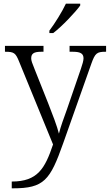

<svg xmlns="http://www.w3.org/2000/svg" viewBox="-20 -786 598 1046"><path d="M249 -619V-606H270C318 -642 392 -721 417 -756V-766H339C318 -721 278 -657 249 -619ZM44 203V240H50C220 240 253 196 324 -5L478 -440C498 -496 508 -504 554 -504H558V-536H359V-504H378C420 -504 435 -493 435 -468C435 -456 429 -435 421 -412L345 -191C327 -141 311 -98 301 -58C292 -96 264 -169 243 -222L169 -408C155 -442 150 -456 150 -468C150 -493 163 -504 204 -504H217V-536H7V-504H10C56 -504 65 -497 83 -453L269 1C225 132 185 203 44 203Z"/></svg>

Font: Noto Serif Georgian Light
Style: Regular
Weight: 300
Designer: Monotype Design Team, Akaki Razmadze
Foundry: Google LLC
Version: Version 2.003